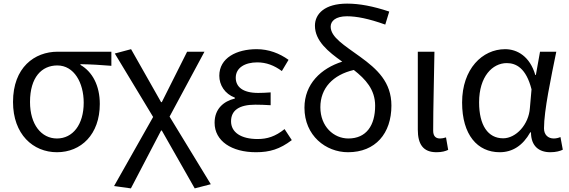

<svg xmlns="http://www.w3.org/2000/svg" viewBox="-20 -829 3149 1062"><path d="M295 13C428 13 532 -85 532 -254C532 -356 491 -432 425 -470V-474C485 -473 535 -470 596 -465V-543H299C171 -543 52 -456 52 -265C52 -86 163 13 295 13ZM295 -63C209 -63 146 -140 146 -265C146 -402 211 -467 297 -467C390 -467 443 -371 443 -261C443 -139 382 -63 295 -63Z M704 213 871 -107H875L1057 213L1146 190L918 -184L1111 -543H1015L875 -264H871L705 -557L615 -533L827 -182L611 200Z M1396 13C1472 13 1528 -4 1594 -54L1554 -115C1503 -74 1458 -60 1405 -60C1313 -60 1258 -97 1258 -158C1258 -218 1302 -250 1392 -250C1419 -250 1445 -249 1477 -247V-318C1450 -316 1430 -315 1408 -315C1321 -315 1284 -350 1284 -399C1284 -455 1336 -484 1403 -484C1453 -484 1497 -467 1539 -436L1576 -498C1526 -534 1466 -557 1400 -557C1289 -557 1193 -509 1193 -410C1193 -359 1223 -310 1279 -289V-284C1217 -269 1167 -227 1167 -150C1167 -49 1261 13 1396 13Z M1905 13C2057 13 2145 -91 2145 -245C2145 -375 2066 -447 1972 -515C1884 -579 1809 -623 1809 -682C1809 -712 1836 -739 1899 -739C1952 -739 2019 -726 2111 -693L2133 -765C2043 -795 1968 -809 1900 -809C1777 -809 1722 -753 1722 -687C1722 -603 1795 -543 1873 -488C1756 -451 1664 -365 1664 -233C1664 -79 1782 13 1905 13ZM1937 -442C2002 -391 2055 -334 2055 -244C2055 -135 2006 -63 1907 -63C1826 -63 1752 -129 1752 -236C1752 -341 1821 -415 1937 -442Z M2394 13C2425 13 2444 7 2459 0L2447 -69C2435 -65 2424 -63 2414 -63C2391 -63 2376 -75 2376 -106C2376 -237 2381 -396 2383 -543H2291V-112C2291 -32 2320 13 2394 13Z M2744 13C2815 13 2872 -24 2913 -97H2917C2917 -22 2960 13 3024 13C3056 13 3079 6 3093 -1L3080 -71C3069 -66 3055 -63 3043 -63C3013 -63 2989 -82 2989 -119C2989 -218 3028 -400 3057 -543H2967L2944 -414H2941C2911 -517 2841 -557 2774 -557C2648 -557 2536 -448 2536 -262C2536 -83 2621 13 2744 13ZM2763 -64C2679 -64 2630 -136 2630 -263C2630 -406 2704 -480 2783 -480C2834 -480 2890 -453 2920 -335L2911 -232C2905 -140 2834 -64 2763 -64Z"/></svg>

Font: Noto Sans HK
Style: Regular
Weight: 400
Designer: Ryoko NISHIZUKA 西塚涼子 (kana, bopomofo & ideographs); Paul D. Hunt (Latin, Greek & Cyrillic); Sandoll Communications 산돌커뮤니
Foundry: Adobe
Version: Version 2.004;hotconv 1.0.118;makeotfexe 2.5.65603